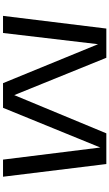

<svg xmlns="http://www.w3.org/2000/svg" viewBox="260 -1000 740 1301"><g transform="rotate(-90 630.5 -350.0)"><path d="M1173 -700 1087 0H889L636 -624L377 0H169L83 -700H199L281 -41L550 -700H717L981 -56L1057 -700Z"/></g></svg>

Font: Teller
Style: Regular
Weight: 400
Version: Version 3.020;FEAKit 1.0